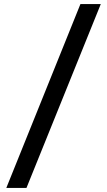

<svg xmlns="http://www.w3.org/2000/svg" viewBox="-20 -779 527 943"><path d="M11 144 375 -759H475L110 144Z"/></svg>

Font: SUSE Thin Medium
Style: Regular
Weight: 500
Version: Version 1.000